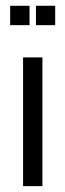

<svg xmlns="http://www.w3.org/2000/svg" viewBox="-20 -634 223 654"><path d="M124.5 -438.5V0H58.6V-438.5ZM80.6 -614.3V-548.3H14.6V-614.3ZM168 -614.3V-548.3H102.5V-614.3Z"/></svg>

Font: Aeronef
Style: Regular
Weight: 400
Designer: Peter Wiegel - CAT-Fonts Germany
Foundry: CAT-Fonts, Peter Wiegel
Version: Version 0.002